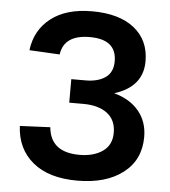

<svg xmlns="http://www.w3.org/2000/svg" viewBox="-53 -774 743 838"><g transform="rotate(5 318.5 -355.0)"><path d="M316 16Q191 16 121 -42Q51 -100 46 -200L179 -206Q189 -97 316 -97Q378 -97 417.5 -124.5Q457 -152 457 -206Q457 -262 418.5 -291Q380 -320 314 -320H252V-423H314Q369 -423 401.5 -446Q434 -469 434 -517Q434 -613 317 -613Q204 -613 192 -526L59 -533Q70 -622 137 -674Q204 -726 317 -726Q436 -726 502 -673.5Q568 -621 568 -529Q568 -417 444 -378Q514 -359 552.5 -312.5Q591 -266 591 -199Q591 -99 516.5 -41.5Q442 16 316 16Z"/></g></svg>

Font: Txt Sans SemiBold
Style: Regular
Weight: 600
Designer: Open Source
Foundry: XRLN
Version: Version 1.0